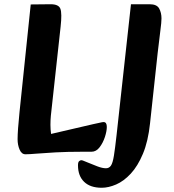

<svg xmlns="http://www.w3.org/2000/svg" viewBox="-20 -716 819 906"><path d="M100 12Q82 12 72.5 -10Q63 -32 63 -59Q63 -98 72 -186L125 -695L219 -696Q257 -696 265 -674.5Q273 -653 266 -590L220 -170Q218 -149 218 -127Q218 -105 221 -84L419 -130Q435 -133 449 -136.5Q463 -140 469 -140Q484 -140 484 -117Q484 -97 475 -69.5Q466 -42 450 -21Q434 0 412 0H372Q297 0 242.5 3Q188 6 153 9Q118 12 100 12ZM460 170Q406 170 377 142Q348 114 348 64Q348 49 353.5 44.5Q359 40 363 40Q368 40 373.5 42.5Q379 45 392 50Q416 60 439.5 69Q463 78 480 78Q495 78 503.5 65.5Q512 53 517.5 19Q523 -15 530 -78L598 -696H686Q720 -696 731 -676Q742 -656 742 -629Q742 -611 737 -574Q732 -537 724 -466L688 -134Q679 -49 654.5 9.5Q630 68 597 103.5Q564 139 528 154.5Q492 170 460 170Z"/></svg>

Font: Alkatra SemiBold
Style: Regular
Weight: 600
Designer: Suman Bhandary
Version: Version 1.100;gftools[0.9.22]